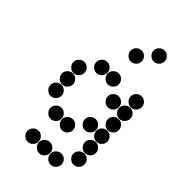

<svg xmlns="http://www.w3.org/2000/svg" viewBox="-293 -893 1185 1185"><g transform="rotate(45 300.0 -300.0)"><path d="M152 -450Q152 -431 166.5 -416.5Q181 -402 200 -402Q220 -402 234 -416.5Q248 -431 248 -450Q248 -470 234 -484Q220 -498 200 -498Q181 -498 166.5 -484Q152 -470 152 -450ZM252 -450Q252 -431 266.5 -416.5Q281 -402 300 -402Q320 -402 334 -416.5Q348 -431 348 -450Q348 -470 334 -484Q320 -498 300 -498Q281 -498 266.5 -484Q252 -470 252 -450ZM452 -450Q452 -431 466.5 -416.5Q481 -402 500 -402Q520 -402 534 -416.5Q548 -431 548 -450Q548 -470 534 -484Q520 -498 500 -498Q481 -498 466.5 -484Q452 -470 452 -450ZM52 -350Q52 -331 66.5 -316.5Q81 -302 100 -302Q120 -302 134 -316.5Q148 -331 148 -350Q148 -370 134 -384Q120 -398 100 -398Q81 -398 66.5 -384Q52 -370 52 -350ZM352 -350Q352 -331 366.5 -316.5Q381 -302 400 -302Q420 -302 434 -316.5Q448 -331 448 -350Q448 -370 434 -384Q420 -398 400 -398Q381 -398 366.5 -384Q352 -370 352 -350ZM452 -350Q452 -331 466.5 -316.5Q481 -302 500 -302Q520 -302 534 -316.5Q548 -331 548 -350Q548 -370 534 -384Q520 -398 500 -398Q481 -398 466.5 -384Q452 -370 452 -350ZM52 -250Q52 -231 66.5 -216.5Q81 -202 100 -202Q120 -202 134 -216.5Q148 -231 148 -250Q148 -270 134 -284Q120 -298 100 -298Q81 -298 66.5 -284Q52 -270 52 -250ZM452 -250Q452 -231 466.5 -216.5Q481 -202 500 -202Q520 -202 534 -216.5Q548 -231 548 -250Q548 -270 534 -284Q520 -298 500 -298Q481 -298 466.5 -284Q452 -270 452 -250ZM52 -150Q52 -131 66.5 -116.5Q81 -102 100 -102Q120 -102 134 -116.5Q148 -131 148 -150Q148 -170 134 -184Q120 -198 100 -198Q81 -198 66.5 -184Q52 -170 52 -150ZM352 -150Q352 -131 366.5 -116.5Q381 -102 400 -102Q420 -102 434 -116.5Q448 -131 448 -150Q448 -170 434 -184Q420 -198 400 -198Q381 -198 366.5 -184Q352 -170 352 -150ZM452 -150Q452 -131 466.5 -116.5Q481 -102 500 -102Q520 -102 534 -116.5Q548 -131 548 -150Q548 -170 534 -184Q520 -198 500 -198Q481 -198 466.5 -184Q452 -170 452 -150ZM152 -50Q152 -31 166.5 -16.5Q181 -2 200 -2Q220 -2 234 -16.5Q248 -31 248 -50Q248 -70 234 -84Q220 -98 200 -98Q181 -98 166.5 -84Q152 -70 152 -50ZM252 -50Q252 -31 266.5 -16.5Q281 -2 300 -2Q320 -2 334 -16.5Q348 -31 348 -50Q348 -70 334 -84Q320 -98 300 -98Q281 -98 266.5 -84Q252 -70 252 -50ZM452 -50Q452 -31 466.5 -16.5Q481 -2 500 -2Q520 -2 534 -16.5Q548 -31 548 -50Q548 -70 534 -84Q520 -98 500 -98Q481 -98 466.5 -84Q452 -70 452 -50ZM452 50Q452 69 466.5 83.5Q481 98 500 98Q520 98 534 83.5Q548 69 548 50Q548 30 534 16Q520 2 500 2Q481 2 466.5 16Q452 30 452 50ZM152 150Q152 169 166.5 183.5Q181 198 200 198Q220 198 234 183.5Q248 169 248 150Q248 130 234 116Q220 102 200 102Q181 102 166.5 116Q152 130 152 150ZM252 150Q252 169 266.5 183.5Q281 198 300 198Q320 198 334 183.5Q348 169 348 150Q348 130 334 116Q320 102 300 102Q281 102 266.5 116Q252 130 252 150ZM352 150Q352 169 366.5 183.5Q381 198 400 198Q420 198 434 183.5Q448 169 448 150Q448 130 434 116Q420 102 400 102Q381 102 366.5 116Q352 130 352 150ZM352 -750Q352 -731 366.5 -716.5Q381 -702 400 -702Q420 -702 434 -716.5Q448 -731 448 -750Q448 -770 434 -784Q420 -798 400 -798Q381 -798 366.5 -784Q352 -770 352 -750ZM252 -650Q252 -631 266.5 -616.5Q281 -602 300 -602Q320 -602 334 -616.5Q348 -631 348 -650Q348 -670 334 -684Q320 -698 300 -698Q281 -698 266.5 -684Q252 -670 252 -650Z"/></g></svg>

Font: Matrix Sans Print
Style: Regular
Weight: 400
Designer: Brad Neil
Version: Version 1.100